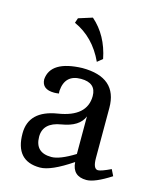

<svg xmlns="http://www.w3.org/2000/svg" viewBox="-110 -790 716 877"><g transform="rotate(15 248.5 -352.0)"><path d="M200.7 -50.3Q239.7 -50.3 310.1 -93.8V-271.5Q289.6 -219.2 206.3 -205.8Q123 -192.4 123 -125.5Q123.5 -50.3 200.7 -50.3ZM382.3 9.8Q316.4 9.8 312 -56.2Q214.4 9.8 162.6 9.8Q45.9 9.8 45.9 -120.6Q45.9 -228.5 178.5 -249.5Q311 -270.5 311.5 -367.7Q311.5 -430.2 239.7 -430.2Q164.6 -430.2 158.7 -352.5Q158.7 -343.3 159.7 -339.4Q147 -337.4 137.2 -337.4Q79.1 -337.4 77.6 -384.8Q84.5 -474.6 232.9 -479.5Q398.9 -479.5 398.9 -335.4V-98.6Q398.9 -46.9 422.4 -46.9Q438 -47.4 481.9 -68.4L496.6 -38.6Q421.4 9.8 382.3 9.8ZM289.1 -523.9Q241.2 -627.9 146.5 -670.4L154.3 -693.8L219.7 -714.4Q292.5 -650.9 313.5 -543.9Z"/></g></svg>

Font: Almanac
Style: Regular
Weight: 400
Designer: Eden's Almanac
Version: Version 3.501;March 28, 2021;FontCreator 13.0.0.2683 64-bit